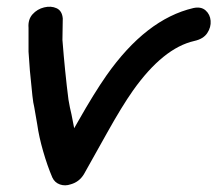

<svg xmlns="http://www.w3.org/2000/svg" viewBox="-20 -551 648 572"><path d="M191 -2Q216 -9 230 -32L300 -157Q343 -234 376 -281Q466 -408 559 -429Q586 -435 597.5 -452.5Q609 -470 607.5 -489Q606 -508 592.5 -520Q579 -532 556 -527Q415 -494 297 -326Q260 -273 213 -190L201 -169L193 -210Q188 -230 184 -254L179 -295Q177 -312 174 -342L170 -384L166 -432L167 -496Q165 -519 148.5 -526.5Q132 -534 111.5 -529Q91 -524 77 -508.5Q63 -493 65 -468V-397L69 -341Q70 -333 72 -311Q74 -289 76.5 -266Q79 -243 82 -232L91 -180Q96 -144 108.5 -100.5Q121 -57 136 -22Q143 -7 158.5 -1.5Q174 4 191 -2Z"/></svg>

Font: Balsamiq Sans
Style: Italic
Weight: 400
Italic angle: -12°
Designer: Michael Angeles
Foundry: Balsamiq SRL
Version: Version 1.020; ttfautohint (v1.8.4.7-5d5b);gftools[0.9.26]